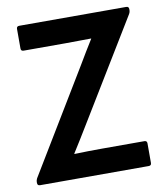

<svg xmlns="http://www.w3.org/2000/svg" viewBox="-76 -719 681 783"><g transform="rotate(-10 264.5 -327.5)"><path d="M27 0Q16 0 16 -11V-16Q16 -22 20 -30L276 -453Q306 -504 336 -552V-553Q309 -553 282 -552.5Q255 -552 229 -552H56Q45 -552 45 -563V-644Q45 -655 56 -655H499Q510 -655 510 -644V-639Q510 -632 506 -625L252 -208Q220 -155 187 -103V-101Q215 -102 243.5 -102.5Q272 -103 301 -103H477Q488 -103 488 -92V-11Q488 0 477 0Z"/></g></svg>

Font: Sofia Sans Semi Condensed
Style: Bold
Weight: 700
Designer: Botio Nikoltchev, Ani Petrova
Foundry: lettersoup
Version: Version 4.100; ttfautohint (v1.8.4.7-5d5b)